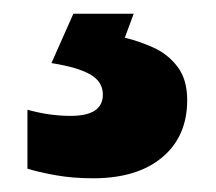

<svg xmlns="http://www.w3.org/2000/svg" viewBox="-20 -20 315 280"><path d="M253 126Q253 179 216.5 209.5Q180 240 116 240Q86 240 61 235.5Q36 231 20 226V140Q52 149 83 149Q130 149 130 118Q130 99 111.5 88.5Q93 78 55 72L87 0H175L162 35Q183 40 204 49.5Q225 59 239 77.5Q253 96 253 126Z"/></svg>

Font: Noto Sans Cherokee ExtraBold
Style: Regular
Weight: 800
Designer: Monotype Design Team
Foundry: Monotype Imaging Inc.
Version: Version 2.001; ttfautohint (v1.8.4.7-5d5b)